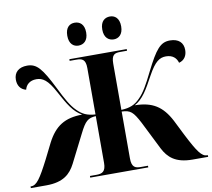

<svg xmlns="http://www.w3.org/2000/svg" viewBox="-95 -1031 1259 1140"><g transform="rotate(-10 534.5 -461.0)"><path d="M639 -784C667 -784 695 -803 695 -853C695 -904 667 -922 639 -922C609 -922 581 -904 581 -853C581 -803 609 -784 639 -784ZM426 -784C456 -784 484 -803 484 -853C484 -904 456 -922 426 -922C397 -922 370 -904 370 -853C370 -803 397 -784 426 -784ZM0 0H94C197 0 240 -42 269 -98L355 -268C389 -336 406 -351 454 -354V-72C454 -20 432 -10 399 -10H358V0H708V-10H665C632 -10 610 -17 610 -72V-354C663 -352 678 -338 715 -268L800 -98C829 -42 872 0 975 0H1069V-10H1065C1032 -10 1008 -45 953 -152L906 -246C858 -338 799 -376 693 -377C744 -405 772 -454 816 -535C858 -612 887 -631 925 -631C966 -631 988 -609 996 -580C1028 -588 1045 -614 1045 -649C1045 -693 1017 -720 965 -720C908 -720 878 -685 814 -557C780 -488 754 -441 724 -412C694 -380 662 -366 610 -364V-642C610 -697 629 -704 664 -704H704V-714H358V-704H399C432 -704 454 -697 454 -644V-364C405 -367 375 -381 345 -412C315 -441 289 -488 255 -557C191 -685 162 -720 104 -720C53 -720 24 -693 24 -649C24 -614 41 -588 74 -580C81 -609 104 -631 144 -631C182 -631 212 -612 253 -535C297 -454 325 -405 376 -377C270 -376 211 -338 163 -246L116 -152C61 -45 37 -10 4 -10H0Z"/></g></svg>

Font: Noto Serif Display ExtraBold
Style: Regular
Weight: 800
Designer: Monotype Design Team
Foundry: Monotype Imaging Inc.
Version: Version 2.009